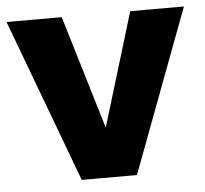

<svg xmlns="http://www.w3.org/2000/svg" viewBox="-49 -587 676 634"><g transform="rotate(-5 289.0 -270.5)"><path d="M-5 -541H178L291 -165L405 -541H583L380 0H197Z"/></g></svg>

Font: Montserrat arm
Style: Bold
Weight: 700
Designer: Julieta Ulanovsky
Foundry: Julieta Ulanovsky
Version: Version 6.000;PS 006.000;hotconv 1.0.88;makeotf.lib2.5.64775